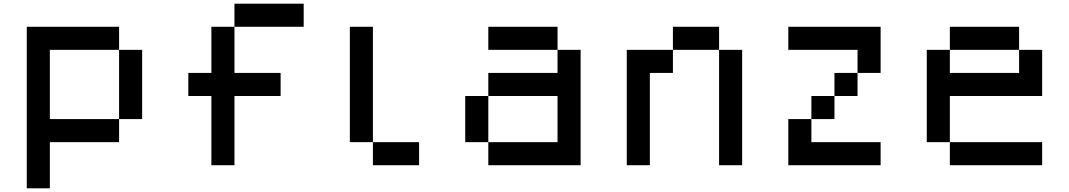

<svg xmlns="http://www.w3.org/2000/svg" viewBox="-20 -895 5790 1040"><path d="M125 -750H625V-625H250V-250H625V-125H250V125H125ZM625 -625H750V-250H625Z M1250 -875H1625V-750H1250ZM1250 -750V-500H1500V-375H1250V0H1125V-375H1000V-500H1125V-750Z M1875 -750H2000V-125H1875ZM2000 -125H2250V0H2000Z M2625 -750H3000V-625H2625ZM3000 -625H3125V0H2625V-125H3000V-375H2625V-500H3000ZM2625 -125H2500V-375H2625Z M3625 -750H3875V-625H3625ZM3875 -625H4000V0H3875ZM3625 -625V-500H3500V0H3375V-625Z M4250 -750H4750V-500H4625V-625H4250ZM4625 -500V-375H4500V-500ZM4500 -375V-250H4375V-375ZM4375 -250V-125H4750V0H4250V-250Z M5125 -750H5500V-625H5125ZM5500 -625H5625V-375H5125V-125H5000V-625H5125V-500H5500ZM5125 -125H5625V0H5125Z"/></svg>

Font: Dogica Pixel
Style: Regular
Weight: 400
Designer: Roberto Mocci
Version: Version 001.000